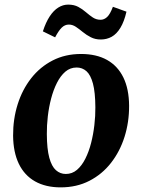

<svg xmlns="http://www.w3.org/2000/svg" viewBox="-20 -804 620 837"><path d="M333.3 -568.7Q400.2 -568.7 446.7 -542.7Q493.1 -516.7 517.8 -466.3Q542.4 -415.8 542.8 -342.8Q543.1 -271.6 522.9 -207.5Q502.6 -143.4 463.8 -93.8Q425.1 -44.2 369.6 -15.7Q314.2 12.8 244.5 12.8Q179.3 12.8 133 -13.2Q86.7 -39.3 62.2 -89.7Q37.8 -140.2 37.1 -212.6Q36.7 -284.6 56.9 -348.9Q77.1 -413.2 115.7 -462.6Q154.3 -512.1 209.4 -540.4Q264.4 -568.7 333.3 -568.7ZM314.1 -509.7Q286.2 -509.7 264.9 -491.6Q243.7 -473.4 228.3 -442.9Q212.9 -412.4 202.9 -374.5Q193 -336.7 188.4 -296.5Q183.8 -256.4 184.2 -219.6Q184.5 -154.5 194.9 -116.4Q205.3 -78.3 223.9 -62Q242.4 -45.6 266.8 -45.6Q294.5 -45.6 315.6 -63.6Q336.7 -81.6 352 -112.1Q367.4 -142.6 377.1 -180.6Q386.8 -218.6 391.4 -258.8Q396.1 -299.1 395.7 -336.4Q395.3 -401.9 385.2 -439.7Q375 -477.5 356.9 -493.6Q338.8 -509.7 314.1 -509.7ZM166.9 -667.3Q179.6 -706.6 196.6 -732.5Q213.6 -758.4 234.1 -771.1Q254.5 -783.9 277.2 -783.9Q302.9 -783.9 321.2 -774Q339.6 -764 354.7 -750.8Q369.7 -737.7 384.8 -727.7Q399.9 -717.8 418.6 -717.8Q434 -717.8 447.1 -730Q460.2 -742.3 472.2 -774.4L531.3 -753.1Q521.3 -709.6 504.9 -682.8Q488.6 -655.9 467 -643.8Q445.4 -631.8 419.4 -631.8Q395.2 -631.8 376 -641.6Q356.9 -651.3 341.1 -664.3Q325.4 -677.3 310.7 -687.1Q296.1 -696.9 280.1 -696.9Q262.5 -696.9 248.7 -683.2Q235 -669.5 220.3 -641.2Z"/></svg>

Font: Merriweather Light
Style: Italic
Weight: 300
Italic angle: -7.8°
Designer: Eben Sorkin
Foundry: Eben Sorkin
Version: Version 2.101